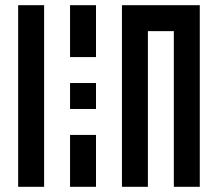

<svg xmlns="http://www.w3.org/2000/svg" viewBox="-20 -720 840 740"><path d="M150 0V-700H50V0ZM350 -500V-700H250V-500ZM750 -700H450V0H550V-600H650V0H750ZM350 -300V-400H250V-300ZM350 0V-200H250V0Z"/></svg>

Font: Mourier
Style: Regular
Weight: 400
Designer: Eric Mourier
Foundry: Velvetyne Type Foundry
Version: Version 2.000;hotconv 1.0.109;makeotfexe 2.5.65596